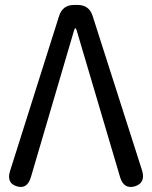

<svg xmlns="http://www.w3.org/2000/svg" viewBox="-20 -754 615 777"><path d="M48 0Q5 -13 21 -63L219 -689Q233 -734 280 -734H294Q341 -734 355 -689L555 -64Q570 -14 526 0Q481 13 466 -37L290 -632Q287 -640 285 -640Q283 -640 280 -632L105 -37Q90 13 48 0Z"/></svg>

Font: Resource Han Rounded CN
Style: Regular
Weight: 400
Designer: Cyano Hao (round all glyphs); Ryoko NISHIZUKA  (kana, bopomofo & ideographs); Paul D. Hunt (Latin, Greek & Cyrillic); Sa
Foundry: Cyano Hao
Version: 0.990